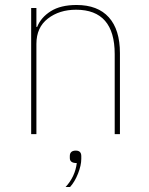

<svg xmlns="http://www.w3.org/2000/svg" viewBox="-20 -538 596 770"><path d="M284 66Q306 66 306 88V99Q306 125 293 158Q280 191 261 212H243Q281 171 288 116Q260 116 260 96V88Q260 66 284 66ZM126 0H105V-506H126V-430H129Q144 -468 183.5 -493Q223 -518 287 -518Q372 -518 416.5 -468.5Q461 -419 461 -325V0H440V-321Q440 -499 285 -499Q218 -499 172 -463.5Q126 -428 126 -362Z"/></svg>

Font: IBM Plex Sans Thin
Style: Regular
Weight: 100
Designer: Mike Abbink, Paul van der Laan, Pieter van Rosmalen
Foundry: Bold Monday
Version: Version 3.0